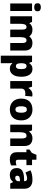

<svg xmlns="http://www.w3.org/2000/svg" viewBox="1886 -2702 1056 4867"><g transform="rotate(90 2413.5 -268.0)"><path d="M163 -776Q204 -776 234.5 -759Q265 -742 265 -691Q265 -642 234.5 -624.5Q204 -607 163 -607Q121 -607 91.5 -624.5Q62 -642 62 -691Q62 -742 91.5 -759Q121 -776 163 -776ZM258 -553V0H67V-553Z M1066 -563Q1161 -563 1211 -515Q1261 -467 1261 -360V0H1070V-301Q1070 -364 1053 -388.5Q1036 -413 1003 -413Q957 -413 939 -372.5Q921 -332 921 -258V0H730V-301Q730 -361 714 -387Q698 -413 666 -413Q617 -413 599.5 -369Q582 -325 582 -242V0H391V-553H535L563 -485H568Q590 -519 631.5 -541Q673 -563 734 -563Q795 -563 834.5 -542.5Q874 -522 899 -486H905Q931 -523 972.5 -543Q1014 -563 1066 -563Z M1729 -563Q1821 -563 1873 -489.5Q1925 -416 1925 -278Q1925 -184 1898.5 -119.5Q1872 -55 1826.5 -22.5Q1781 10 1723 10Q1665 10 1632.5 -11Q1600 -32 1582 -54H1576Q1578 -35 1580 -13Q1582 9 1582 38V240H1391V-553H1546L1573 -483H1582Q1602 -515 1636.5 -539Q1671 -563 1729 -563ZM1657 -413Q1615 -413 1599.5 -383Q1584 -353 1582 -294V-279Q1582 -213 1598 -178.5Q1614 -144 1658 -144Q1694 -144 1712.5 -175.5Q1731 -207 1731 -280Q1731 -353 1712 -383Q1693 -413 1657 -413Z M2368 -563Q2384 -563 2401 -561Q2418 -559 2426 -557L2409 -377Q2399 -379 2384.5 -381Q2370 -383 2344 -383Q2320 -383 2292.5 -376Q2265 -369 2245 -345.5Q2225 -322 2225 -272V0H2034V-553H2176L2206 -465H2215Q2238 -506 2279.5 -534.5Q2321 -563 2368 -563Z M3031 -278Q3031 -139 2957 -64.5Q2883 10 2754 10Q2674 10 2612 -23.5Q2550 -57 2514.5 -121.5Q2479 -186 2479 -278Q2479 -415 2553 -489Q2627 -563 2757 -563Q2837 -563 2898.5 -530Q2960 -497 2995.5 -433.5Q3031 -370 3031 -278ZM2673 -278Q2673 -207 2692 -169.5Q2711 -132 2756 -132Q2800 -132 2818.5 -169.5Q2837 -207 2837 -278Q2837 -349 2818.5 -385Q2800 -421 2755 -421Q2712 -421 2692.5 -385Q2673 -349 2673 -278Z M3486 -563Q3572 -563 3626 -515Q3680 -467 3680 -360V0H3489V-302Q3489 -357 3473 -385Q3457 -413 3422 -413Q3368 -413 3349.5 -369Q3331 -325 3331 -242V0H3140V-553H3284L3310 -480H3317Q3343 -519 3385.5 -541Q3428 -563 3486 -563Z M4081 -141Q4107 -141 4128.5 -146.5Q4150 -152 4173 -160V-21Q4142 -8 4107 1Q4072 10 4018 10Q3964 10 3923.5 -7Q3883 -24 3860 -65.5Q3837 -107 3837 -182V-410H3770V-488L3855 -548L3904 -664H4029V-553H4165V-410H4029V-195Q4029 -141 4081 -141Z M4540 -563Q4645 -563 4704 -511Q4763 -459 4763 -363V0H4631L4594 -73H4590Q4567 -44 4542.5 -25.5Q4518 -7 4486 1.5Q4454 10 4408 10Q4336 10 4288 -34Q4240 -78 4240 -169Q4240 -258 4301.5 -301Q4363 -344 4480 -349L4572 -352V-360Q4572 -397 4554 -412.5Q4536 -428 4505 -428Q4472 -428 4432 -416.5Q4392 -405 4351 -387L4296 -513Q4344 -538 4404.5 -550.5Q4465 -563 4540 -563ZM4529 -245Q4477 -243 4455.5 -226.5Q4434 -210 4434 -180Q4434 -152 4449 -138.5Q4464 -125 4489 -125Q4524 -125 4548.5 -147Q4573 -169 4573 -204V-247Z"/></g></svg>

Font: Noto Sans Cherokee Black
Style: Regular
Weight: 900
Designer: Monotype Design Team
Foundry: Monotype Imaging Inc.
Version: Version 2.001; ttfautohint (v1.8.4.7-5d5b)